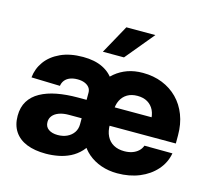

<svg xmlns="http://www.w3.org/2000/svg" viewBox="-107 -869 1107 1008"><g transform="rotate(15 447.0 -365.5)"><path d="M221.7 8.8Q161.1 8.8 117.9 -8.5Q74.7 -25.9 51.5 -60.5Q28.3 -95.2 28.3 -145.5Q28.3 -192.4 48.8 -225.6Q69.3 -258.8 106.9 -279.5Q144.5 -300.3 195.8 -310.1Q247.1 -319.8 309.1 -319.8H778.3L710.9 -298.3Q711.4 -333 699.5 -357.7Q687.5 -382.3 664.8 -395.8Q642.1 -409.2 609.9 -409.2Q577.6 -409.2 554.9 -395.8Q532.2 -382.3 520 -357.9Q507.8 -333.5 507.8 -299.3V-226.1Q507.8 -189.5 520.8 -163.6Q533.7 -137.7 558.1 -124Q582.5 -110.4 616.2 -110.4Q640.6 -110.4 659.9 -117.2Q679.2 -124 692.6 -136.5Q706.1 -148.9 711.9 -166L864.3 -165Q855 -112.8 819.8 -73Q784.7 -33.2 731 -11Q677.2 11.2 610.8 11.2Q563.5 11.2 522.9 -2.9Q482.4 -17.1 452.1 -42.7Q421.9 -68.4 405.3 -102.1L405.8 -424.8Q428.2 -458.5 457.3 -482.7Q486.3 -506.8 523.2 -520Q560.1 -533.2 606 -533.2Q664.1 -533.2 712.2 -513.9Q760.3 -494.6 795.2 -459.2Q830.1 -423.8 849.1 -374.5Q868.2 -325.2 868.2 -264.6V-219.7H287.1Q255.9 -219.7 233.6 -211.4Q211.4 -203.1 199.7 -188.5Q188 -173.8 188 -154.8Q188 -128.9 207 -115.5Q226.1 -102.1 256.8 -102.1Q285.2 -102.1 307.6 -112.5Q330.1 -123 343.3 -142.3Q356.4 -161.6 356.4 -187.5V-358.9Q356.4 -375 347.4 -386.7Q338.4 -398.4 322 -405Q305.7 -411.6 283.2 -411.6Q260.3 -411.6 242.7 -404.8Q225.1 -397.9 214.8 -385Q204.6 -372.1 202.1 -354.5L46.4 -358.9Q51.3 -407.2 79.8 -446.5Q108.4 -485.8 159.4 -509.3Q210.4 -532.7 281.2 -532.7Q344.7 -532.7 388.7 -511Q432.6 -489.3 455.6 -449.7Q478.5 -410.2 479 -356.4L476.1 -126.5H446.8Q432.6 -86.4 408.2 -60.3Q383.8 -34.2 353.3 -19Q322.8 -3.9 289.1 2.4Q255.4 8.8 221.7 8.8ZM373.5 -585.9 459.5 -741.7H617.2L488.3 -585.9Z"/></g></svg>

Font: Inter 28pt ExtraBold
Style: Regular
Weight: 800
Designer: Rasmus Andersson
Foundry: rsms
Version: Version 4.001;git-66647c0bb